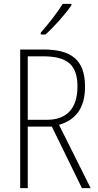

<svg xmlns="http://www.w3.org/2000/svg" viewBox="-20 -969 507 989"><path d="M348 -942V-949H303C273 -901 233 -850 190 -801V-791H214C257 -829 316 -895 348 -942ZM203 -714H84V0H123V-317H247L402 0H447L284 -326C371 -351 418 -414 418 -522C418 -665 343 -714 203 -714ZM200 -679C326 -679 379 -636 379 -523C379 -405 318 -352 223 -352H123V-679Z"/></svg>

Font: Noto Sans Condensed ExtraLight
Style: Regular
Weight: 200
Width: 3
Designer: Monotype Design Team
Foundry: Monotype Imaging Inc.
Version: Version 2.013